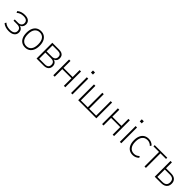

<svg xmlns="http://www.w3.org/2000/svg" viewBox="481 -2435 4192 4192"><g transform="rotate(45 2576.5 -339.5)"><path d="M224 8Q169 8 119.5 -8.5Q70 -25 41 -54L61 -89Q93 -59 135 -45.5Q177 -32 224 -32Q296 -32 330.5 -58.5Q365 -85 365 -133Q365 -180 335.5 -204.5Q306 -229 252 -229H141V-267H247Q293 -267 321.5 -292.5Q350 -318 350 -361Q350 -406 319.5 -430.5Q289 -455 227 -455Q181 -455 141.5 -441.5Q102 -428 68 -397L49 -433Q82 -464 128.5 -479.5Q175 -495 229 -495Q310 -495 352 -460.5Q394 -426 394 -364Q394 -322 370.5 -290Q347 -258 305 -247V-252Q339 -246 362 -229.5Q385 -213 397 -188.5Q409 -164 409 -131Q409 -68 362 -30Q315 8 224 8Z M730 8Q667 8 621.5 -21.5Q576 -51 551 -107.5Q526 -164 526 -244Q526 -324 551 -380Q576 -436 621.5 -465.5Q667 -495 730 -495Q792 -495 837.5 -465.5Q883 -436 908 -380Q933 -324 933 -244Q933 -164 908 -107.5Q883 -51 837.5 -21.5Q792 8 730 8ZM729 -33Q804 -33 846 -86.5Q888 -140 888 -244Q888 -348 846 -401.5Q804 -455 730 -455Q656 -455 613.5 -401.5Q571 -348 571 -244Q571 -140 613.5 -86.5Q656 -33 729 -33Z M1081 0V-487H1289Q1338 -487 1371.5 -472.5Q1405 -458 1421.5 -430Q1438 -402 1438 -360Q1438 -316 1415 -286.5Q1392 -257 1351 -246L1352 -252Q1384 -247 1406 -231Q1428 -215 1440 -190.5Q1452 -166 1452 -132Q1452 -70 1412 -35Q1372 0 1299 0ZM1125 -38H1299Q1353 -38 1380.5 -61.5Q1408 -85 1408 -133Q1408 -181 1380.5 -204.5Q1353 -228 1301 -228H1125ZM1125 -266H1291Q1340 -266 1367 -290.5Q1394 -315 1394 -360Q1394 -405 1367.5 -427Q1341 -449 1290 -449H1125Z M1598 0V-487H1642V-272H1924V-487H1968V0H1924V-234H1642V0Z M2137 -623V-687H2199V-623ZM2146 0V-487H2190V0Z M2367 0V-487H2411V-38H2625V-487H2669V-38H2883V-487H2927V0Z M3105 0V-487H3149V-272H3431V-487H3475V0H3431V-234H3149V0Z M3644 -623V-687H3706V-623ZM3653 0V-487H3697V0Z M4053 8Q3988 8 3941.5 -22Q3895 -52 3870 -108.5Q3845 -165 3845 -245Q3845 -323 3870 -379.5Q3895 -436 3941.5 -465.5Q3988 -495 4053 -495Q4097 -495 4135.5 -478.5Q4174 -462 4201 -432L4180 -399Q4154 -427 4121.5 -441Q4089 -455 4054 -455Q3975 -455 3932.5 -400.5Q3890 -346 3890 -243Q3890 -142 3933 -87.5Q3976 -33 4053 -33Q4089 -33 4120.5 -46.5Q4152 -60 4178 -87L4200 -54Q4173 -25 4134.5 -8.5Q4096 8 4053 8Z M4414 0V-449H4242V-487H4630V-449H4458V0Z M4730 0V-487H4774V-305H4930Q5013 -305 5057 -265Q5101 -225 5101 -153Q5101 -106 5081 -71.5Q5061 -37 5023 -18.5Q4985 0 4929 0ZM4774 -38H4930Q4991 -38 5023.5 -66.5Q5056 -95 5056 -153Q5056 -211 5024 -239Q4992 -267 4931 -267H4774Z"/></g></svg>

Font: Nunito Sans 10pt SemiCondensed ExtraLight
Style: Regular
Weight: 250
Width: 4
Designer: Vernon Adams
Foundry: Vernon Adams
Version: Version 3.101;gftools[0.9.27]